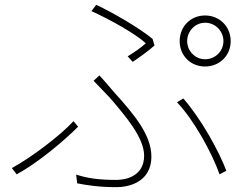

<svg xmlns="http://www.w3.org/2000/svg" viewBox="-20 -759 1040 794"><path d="M529 -503C564 -527 598 -552 619 -571L611 -598C560 -641 447 -707 378 -739L358 -713C434 -679 541 -619 583 -580C567 -565 536 -543 508 -526ZM723 -589C723 -529 768 -484 828 -484C888 -484 934 -529 934 -589C934 -649 888 -695 828 -695C768 -695 723 -649 723 -589ZM754 -589C754 -630 787 -665 828 -665C871 -665 904 -630 904 -589C904 -548 871 -514 828 -514C787 -514 754 -548 754 -589ZM299 -1C339 7 390 15 462 15C503 15 606 0 606 -112C606 -200 535 -286 455 -374C434 -398 410 -427 391 -447L367 -425L435 -354C499 -279 576 -190 576 -115C576 -32 503 -15 462 -15C386 -15 342 -22 295 -37ZM916 -53C884 -137 812 -267 738 -352L712 -336C782 -263 856 -128 888 -38ZM284 -258C231 -200 109 -107 29 -64L49 -38C137 -86 243 -175 303 -235Z"/></svg>

Font: SSpoqa Han Sans Neo Thin
Style: Regular
Weight: 100
Designer: [Spoqa Han Sans Neo] Dong-huui Kim  Younghwa Kang  Yujin Lee  [Noto Sans] Ryoko NISHIZUKA  (kana & ideographs); Paul D. 
Foundry: Spoqa (http://www.spoqa-han-sans.com)
Version: Version 1.000